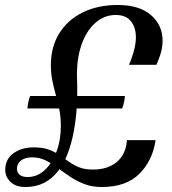

<svg xmlns="http://www.w3.org/2000/svg" viewBox="-20 -735 689 770"><path d="M82 15Q43 15 22 -5.5Q1 -26 1 -54Q1 -96 33.5 -120Q66 -144 115 -144Q151 -144 175.5 -135Q200 -126 219 -113Q238 -100 256.5 -86.5Q275 -73 297.5 -64Q320 -55 353 -55Q412 -55 448.5 -85.5Q485 -116 489 -173H604Q592 -91 539 -38Q486 15 388 15Q349 15 318 3Q287 -9 261 -26.5Q235 -44 211 -62Q187 -80 162.5 -92Q138 -104 109 -104Q81 -104 64.5 -91.5Q48 -79 48 -58Q48 -44 58.5 -34.5Q69 -25 90 -25Q129 -25 159 -52.5Q189 -80 206.5 -126.5Q224 -173 224 -230Q224 -265 218 -295Q212 -325 204 -353.5Q196 -382 190 -411.5Q184 -441 184 -474Q184 -547 217.5 -601Q251 -655 311.5 -685Q372 -715 452 -715Q539 -715 585.5 -674.5Q632 -634 632 -572Q632 -542 622 -513Q612 -484 607 -475H497Q507 -495 516 -527.5Q525 -560 525 -585Q525 -625 505 -650Q485 -675 444 -675Q398 -675 361.5 -642.5Q325 -610 305.5 -551.5Q286 -493 289 -416Q291 -362 288 -309.5Q285 -257 276 -208.5Q267 -160 251.5 -119.5Q236 -79 212.5 -48.5Q189 -18 156.5 -1.5Q124 15 82 15ZM470 -300H90Q91 -313 93.5 -325Q96 -337 101 -350H481Q479 -324 470 -300Z"/></svg>

Font: Poltawski Nowy
Style: Italic
Weight: 400
Italic angle: -12°
Designer: Adam Pótawski, Mateusz Machalski, Borys Kosmynka, Ania Wieluska
Foundry: Capitalics.wtf
Version: Version 1.001;gftools[0.9.25]